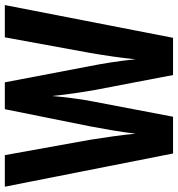

<svg xmlns="http://www.w3.org/2000/svg" viewBox="10 -764 754 815"><g transform="rotate(-90 387.5 -357.0)"><path d="M773 -714 634 0H476L411 -340Q405 -375 398.5 -419.5Q392 -464 387 -514Q384 -477 378 -429Q372 -381 364 -341L299 0H143L2 -714H136L201 -353Q208 -310 215.5 -256.5Q223 -203 227 -159Q233 -209 242 -262Q251 -315 258 -351L331 -714H445L514 -352Q522 -313 530 -261Q538 -209 543 -159Q547 -203 554.5 -255Q562 -307 570 -353L636 -714Z"/></g></svg>

Font: Noto Sans Lao ExtraCondensed
Style: Bold
Weight: 700
Width: 2
Designer: Monotype Design Team
Foundry: Monotype Imaging Inc.
Version: Version 2.003; ttfautohint (v1.8.4.7-5d5b)